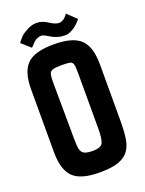

<svg xmlns="http://www.w3.org/2000/svg" viewBox="-146 -844 693 915"><g transform="rotate(-20 201.0 -386.5)"><path d="M97 -669 52 -709 55 -715 69 -731Q79 -744 100 -755Q127 -773 157 -773Q185 -773 212 -755Q240 -736 260 -736Q265 -736 268 -737Q285 -741 301 -762L304 -767L350 -723L346 -718Q315 -681 279 -672Q277 -671 274 -671Q271 -671 269 -671H260Q224 -671 180 -700Q174 -703 168.5 -705.5Q163 -708 157 -708Q149 -708 142 -705.5Q135 -703 129 -700L118 -691ZM199 0Q102 0 63.5 -38.5Q25 -77 25 -165V-484Q25 -573 63.5 -611Q102 -649 199 -649Q295 -649 334.5 -611.5Q374 -574 374 -484V-197Q374 -149 369 -112Q364 -75 346.5 -50Q329 -25 294 -12.5Q259 0 199 0ZM201 -108Q245 -108 253.5 -129.5Q262 -151 262 -197V-484Q262 -513 258.5 -525.5Q255 -538 242 -540.5Q229 -543 199 -543Q169 -543 155.5 -538.5Q142 -534 138.5 -521.5Q135 -509 135 -484L137 -192Q137 -158 141 -140Q145 -122 159 -115Q173 -108 201 -108Z"/></g></svg>

Font: New Amsterdam
Style: Regular
Weight: 400
Designer: Vladimir Nikolic
Foundry: Vladimir Nikolic
Version: Version 1.000; ttfautohint (v1.8.4.7-5d5b)